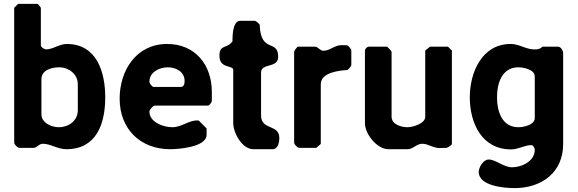

<svg xmlns="http://www.w3.org/2000/svg" viewBox="-20 -760 2972 987"><path d="M173 -740H73L53 -720V-27C53 -17 70 0 80 0H153C170 0 180 -21 200 -21C240 -21 276 7 321 7C477 7 521 -125 521 -260C521 -387 479 -534 323 -534C286 -534 251 -506 217 -506C209 -506 190 -517 190 -527V-720C189 -721 177 -740 173 -740ZM285 -414C332 -414 380 -380 380 -327V-193C380 -139 332 -106 283 -106C246 -106 193 -127 193 -173V-353C193 -402 249 -414 285 -414Z M595 -253C595 -96 702 7 855 7C891 7 1042 -2 1042 -67V-100L1002 -140C1002 -140 995 -141 993 -141C949 -141 914 -106 865 -106C821 -106 748 -131 748 -187C748 -195 766 -217 775 -217H1049C1057 -217 1067 -233 1069 -240V-287C1069 -425 985 -534 839 -534C680 -534 595 -397 595 -253ZM748 -340C748 -390 801 -414 842 -414C883 -414 929 -393 929 -343C929 -331 926 -313 909 -313H769C764 -313 748 -330 748 -340Z M1108 -473C1108 -405 1179 -427 1179 -400V-127C1179 -78 1224 7 1282 7H1382C1410 7 1416 -32 1416 -50C1416 -124 1322 -88 1322 -167V-387C1322 -438 1410 -407 1410 -468C1410 -561 1320 -483 1315 -633C1312 -638 1297 -653 1289 -653H1215C1171 -653 1176 -556 1175 -547C1146 -508 1108 -533 1108 -473Z M1642 -499C1625 -499 1615 -520 1599 -520H1512C1507 -520 1492 -499 1492 -493V-27C1492 -17 1509 0 1519 0H1606L1629 -20V-327C1629 -389 1728 -398 1766 -400C1771 -404 1786 -418 1786 -427V-500C1786 -509 1771 -523 1766 -527C1761 -527 1740 -528 1736 -528C1699 -528 1677 -499 1642 -499Z M1970 -520H1876C1867 -520 1856 -509 1856 -500V-127C1856 -70 1919 7 1976 7H2076C2103 7 2122 -21 2150 -21C2183 -21 2204 1 2240 1C2245 1 2271 0 2276 0C2282 -2 2303 -13 2303 -20V-500L2283 -520H2190L2166 -500V-160C2166 -124 2101 -106 2075 -106C2045 -106 1993 -119 1993 -160V-493C1993 -499 1973 -517 1970 -520Z M2441 124C2441 197 2575 207 2625 207C2763 207 2875 128 2875 -20V-487C2875 -498 2864 -520 2849 -520H2769C2753 -506 2743 -506 2726 -506C2684 -506 2649 -534 2605 -534C2457 -534 2395 -387 2395 -260C2395 -127 2457 8 2607 8C2645 8 2676 -14 2712 -14C2721 -14 2729 2 2729 10C2729 69 2662 100 2612 100C2569 100 2529 60 2492 60C2464 60 2441 101 2441 124ZM2535 -260C2535 -332 2560 -414 2645 -414C2670 -414 2729 -403 2729 -367V-153C2729 -117 2670 -106 2645 -106C2560 -106 2535 -188 2535 -260Z"/></svg>

Font: Asimov Print
Style: C
Weight: 500
Designer: Google
Version: Version 2.000980: 2014